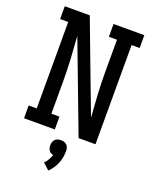

<svg xmlns="http://www.w3.org/2000/svg" viewBox="-176 -833 953 1184"><g transform="rotate(20 300.0 -241.5)"><path d="M39 0V-84H92V-651H39V-735H203L355 -332L426 -145Q424 -182 421 -219Q418 -256 416 -293Q414 -330 413 -367Q412 -404 412 -441V-651H359V-735H561V-651H508V0H397L174 -590Q176 -553 179 -516Q182 -479 184 -442Q186 -405 187 -368Q188 -331 188 -294V-84H241V0ZM290 252 248 214Q261 201 270.5 185Q280 169 285 152Q277 150 269.5 145.5Q262 141 257 134Q252 127 250 118Q248 109 248 101Q248 90 251 80Q254 70 261.5 62.5Q269 55 279.5 52Q290 49 300 49Q310 49 320.5 52Q331 55 338.5 62.5Q346 70 349 80Q352 90 352 101Q352 122 348.5 142.5Q345 163 337 182.5Q329 202 317 219.5Q305 237 290 252Z"/></g></svg>

Font: Iosevka HT Medium Extended
Style: Regular
Weight: 500
Width: 7
Monospace: yes
Designer: Belleve Invis
Foundry: Belleve Invis
Version: Version 32.3.0; ttfautohint (v1.8.4)